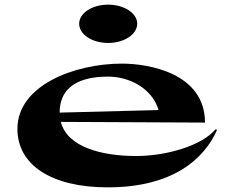

<svg xmlns="http://www.w3.org/2000/svg" viewBox="-20 -793 985 827"><path d="M446 -463C537 -463 635 -413 663 -319L237 -308C237 -446 367 -463 446 -463ZM55 -238C55 -82 202 14 444 14C724 14 860 -108 915 -234L908 -236C854 -169 703 -121 566 -121C421 -121 270 -158 242 -268L863 -265C863 -478 620 -519 506 -519C300 -519 55 -425 55 -238ZM446 -608C515 -608 571 -645 571 -691C571 -736 515 -773 446 -773C376 -773 321 -736 321 -691C321 -645 376 -608 446 -608Z"/></svg>

Font: Coconat
Style: Bold
Weight: 900
Width: 8
Designer: Sara Lavazza
Foundry: Collletttivo
Version: Version 1.000;Glyphs 3.2 (3217)